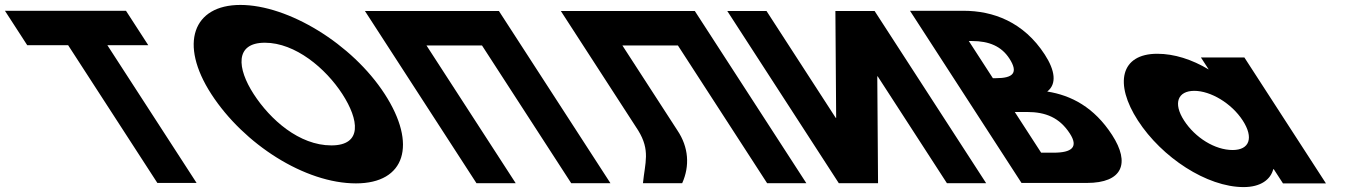

<svg xmlns="http://www.w3.org/2000/svg" viewBox="-411 -747 5494 782"><path d="M-300.1 -562.9H-133.5L229.9 -1.9H389.7L26.3 -562.9H192.9L102.1 -703.1H-390.9Z M449.6 -363.9C582.3 -159.1 831.4 -0.1 1038.8 -0.1C1240.3 -0.1 1288.6 -159.1 1156 -363.9C1023.3 -568.8 762.8 -726.9 568.1 -726.9C375.2 -726.9 316.9 -568.8 449.6 -363.9ZM622.2 -363.9C554.4 -468.5 544.5 -573 667.8 -573C791.9 -573 915.7 -468.5 983.4 -363.9C1051.1 -259.4 1066.1 -154.8 938.6 -154.8C807.7 -154.8 689.9 -259.4 622.2 -363.9Z M1326 -561.9H1552.1L1915.5 -0.9H2075.3L1621.1 -702.1H1461.3H1235.2H1075.4L1529.6 -0.9H1689.4Z M2348 -215.9 2123.9 -561.9H2350L2713.4 -0.9H2873.2L2419 -702.1H2259.2H2033.1H1873.3L2188.2 -215.9C2238.5 -134.3 2216.1 -85 2207.7 -0.9H2367.5C2398.8 -70.6 2394.3 -147.1 2348 -215.9Z M3163.8 -436.1H3162.1L3165.2 -0.9H3005.4L2551.2 -702.1H2711L2992.9 -266.9H2994.6L2991.5 -702.1H3151.3L3605.5 -0.9H3445.7Z M3295.3 -703.1 3749.5 -1.9H4015.6C4160.9 -1.9 4193.3 -81.8 4118.4 -197.4C4045.2 -310.4 3951.8 -358.9 3854.3 -374.2C3894 -404.8 3886.3 -460 3844.4 -524.6C3758 -658.1 3633.6 -703.1 3512.9 -703.1ZM3632.9 -428.6 3534.9 -579.9H3547.7C3617.4 -579.9 3667.7 -558.6 3700.2 -508.5C3738.2 -449.8 3714.5 -428.6 3645.7 -428.6ZM3829.5 -125.1 3722.1 -290.9H3772.3C3847.9 -290.9 3904.4 -267.9 3946.3 -203.3C3982.1 -148.1 3955.3 -125.1 3879.6 -125.1Z M4223.7 -256C4320.8 -106 4504.2 15 4654.2 15C4724.2 15 4764.1 -16 4774.9 -58H4776.9L4814.5 0H4989.5L4657.2 -513H4480.2L4512 -464C4443.4 -505 4371.5 -528 4302.5 -528C4152.5 -528 4126.5 -406 4223.7 -256ZM4411.7 -256C4365.7 -327 4386.3 -377 4453.3 -377C4519.3 -377 4604.7 -327 4650.7 -256C4696 -186 4678.4 -136 4609.4 -136C4537.4 -136 4457 -186 4411.7 -256Z"/></svg>

Font: Hussar
Style: BdOpOblSeven
Weight: 700
Foundry: Cannot Into Space Fonts
Version: Version 2.00